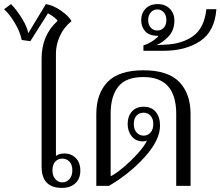

<svg xmlns="http://www.w3.org/2000/svg" viewBox="-72 -907 1076 937"><path d="M131 -94V-621Q131 -735 209 -805Q204 -814 190.5 -824Q177 -834 162 -842L76 -706L34 -712Q26 -752 0 -795.5Q-26 -839 -52 -862L-18 -887Q10 -858 35.5 -816.5Q61 -775 66 -745L152 -887Q189 -881 226.5 -854.5Q264 -828 277 -804Q238 -772 219.5 -729.5Q201 -687 201 -647V-146Q216 -158 243 -158Q275 -158 297.5 -136Q320 -114 320 -74Q320 -35 295.5 -12.5Q271 10 230 10Q131 10 131 -94ZM281 -76Q281 -103 267 -118Q253 -133 232 -133Q211 -133 197.5 -118Q184 -103 184 -76Q184 -49 198 -33Q212 -17 232 -17Q253 -17 267 -33Q281 -49 281 -76Z M398 -350Q398 -450 453 -507Q508 -564 628 -564Q748 -564 803 -507Q858 -450 858 -350V0H788V-351Q788 -531 628 -531Q542 -531 505 -484Q468 -437 468 -353V-47Q492 -58 530.5 -90.5Q569 -123 602 -160Q635 -197 645 -221Q636 -217 626 -217Q591 -217 571 -241.5Q551 -266 551 -302Q551 -339 571.5 -362.5Q592 -386 629 -386Q668 -386 688.5 -360.5Q709 -335 709 -294Q709 -224 635.5 -142Q562 -60 460 0H398ZM676 -302Q676 -328 662.5 -342.5Q649 -357 629 -357Q608 -357 594.5 -343Q581 -329 581 -302Q581 -275 595 -260Q609 -245 629 -245Q649 -245 662.5 -260Q676 -275 676 -302Z M628 -686Q645 -690 668 -704Q691 -718 702 -732Q656 -732 636.5 -754.5Q617 -777 617 -808Q617 -842 638.5 -864.5Q660 -887 698 -887Q734 -887 756.5 -864.5Q779 -842 779 -807Q779 -758 749 -727.5Q719 -697 691 -687L733 -689Q816 -692 870.5 -731Q925 -770 935 -862H984Q976 -754 905 -706.5Q834 -659 724 -659H628ZM740 -809Q740 -832 727.5 -846.5Q715 -861 695 -861Q676 -861 663.5 -846Q651 -831 651 -809Q651 -787 663.5 -772.5Q676 -758 695 -758Q715 -758 727.5 -772Q740 -786 740 -809Z"/></svg>

Font: Trirong Light
Style: Regular
Weight: 300
Designer: Katatrad Team
Foundry: CadsonDemak
Version: Version 1.001